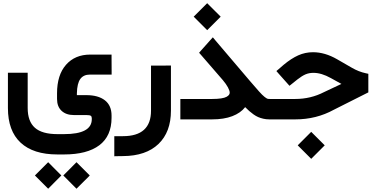

<svg xmlns="http://www.w3.org/2000/svg" viewBox="-20 -743 2337 1195"><path d="M374 349.1 456.1 266.6 538.6 349.1Q535.6 352.1 532.7 355.5Q526.4 361.8 498.5 389.4Q470.7 417 456.1 431.6ZM197.3 349.1 279.8 266.6 361.8 349.1 279.8 431.6ZM335 -162.1Q335 -276.4 390.9 -339.8Q446.8 -403.3 542 -403.3H654.8H674.3V-383.8L674.8 -298.3V-278.8H655.3H539.6Q500 -278.8 480 -251.7Q460 -224.6 458.5 -162.1V-150.9H517.1Q591.3 -150.9 632.8 -118.7Q674.3 -86.4 674.3 -23.9V-9.8Q674.3 103.5 598.4 160.9Q522.5 218.3 378.4 218.3H337.4Q187 218.3 108.2 144.8Q29.3 71.3 29.3 -70.8V-271V-290.5H48.8H132.8H152.3V-271V-70.8Q152.3 12.2 197 52Q241.7 91.8 337.4 91.8H378.4Q551.3 91.8 551.3 -1V-6.8Q551.3 -17.6 545.2 -22.2Q539.1 -26.9 517.1 -26.9H439.9Q391.6 -26.9 363.3 -53.2Q335 -79.6 335 -127Z M745.1 104.5Q919.9 104.5 919.9 -54.2V-314.9V-334.5H939.5L1024.4 -335H1043.9V-315.4V-54.2Q1043.9 78.6 966.3 153.1Q888.7 227.5 746.1 228.5L711.4 229L691.4 229.5V209.5V124V104.5H710.9Z M1185.5 -639.2 1269.5 -723.1 1353.5 -639.2 1269.5 -555.2ZM1663.6 0H1655.8Q1636.2 0 1618.4 -4.2Q1600.6 -8.3 1586.7 -14.4Q1572.8 -20.5 1557.6 -31.2Q1542.5 -42 1531.5 -51.8Q1520.5 -61.5 1505.9 -76.2Q1477.5 -39.6 1425.5 -19.8Q1373.5 0 1299.8 0H1122.1H1102.5V-19.5V-107.4V-127H1122.1H1300.3Q1333.5 -127 1356.4 -130.6Q1379.4 -134.3 1390.4 -140.6Q1401.4 -147 1405.5 -153.1Q1409.7 -159.2 1409.7 -166Q1409.7 -178.7 1398.7 -199.2Q1387.7 -219.7 1367.2 -244.1L1230.5 -401.9L1219.2 -414.6L1230.5 -427.7L1289.6 -494.1L1304.7 -510.7L1318.8 -493.7L1536.6 -237.8Q1572.3 -196.3 1592.3 -173.8Q1612.3 -151.4 1625.5 -140.9Q1638.7 -130.4 1644 -128.7Q1649.4 -127 1659.2 -127H1663.6Q1668.9 -127 1672.4 -106.4Q1675.8 -85.9 1675.8 -66.9V-61.5Q1675.8 -41.5 1672.6 -20.8Q1669.4 0 1663.6 0Z M1833 161.6 1917 77.6 2001 161.6 1917 245.6ZM1658.7 -127H1817.4Q1914.1 -127 1997.1 -169.9L2105 -220.7L2039.6 -256.8Q1981 -289.6 1931.2 -289.6Q1903.8 -289.6 1881.8 -280.3Q1859.9 -271 1831.1 -248.5L1796.4 -220.7L1781.7 -209L1769.5 -222.7L1713.4 -285.6L1700.2 -300.8L1715.3 -313.5L1745.1 -339.4Q1792.5 -378.9 1835.9 -398.4Q1879.4 -418 1928.2 -418Q2002 -418 2077.6 -374.5L2169.9 -321.3Q2212.9 -296.4 2256.8 -287.1L2272.5 -283.7V-268.1V-180.2V-168L2261.7 -162.6L2058.1 -60.1Q1948.7 0 1818.4 0H1658.7Q1652.8 0 1649.7 -20.8Q1646.5 -41.5 1646.5 -61.5V-66.9Q1646.5 -85.9 1649.9 -106.4Q1653.3 -127 1658.7 -127Z"/></svg>

Font: Shabnam WOL
Style: Bold-WOL
Weight: 700
Foundry: DejaVu fonts team - Redesigned by Saber Rastikerdar - Based on Vazir font
Version: Version 5.0.0